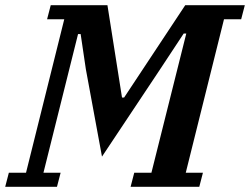

<svg xmlns="http://www.w3.org/2000/svg" viewBox="-50 -718 961 738"><path d="M-16 -54H50L197 -644H131L145 -698H363L419 -343H427L662 -698H891L877 -644H811L664 -54H730L716 0H452L466 -54H532L666 -589H656L565 -451L342 -116L280 -452L260 -587H250L117 -54H183L169 0H-30Z"/></svg>

Font: IBM Plex Serif SmBld
Style: Italic
Weight: 600
Italic angle: -14°
Designer: Mike Abbink, Paul van der Laan, Pieter van Rosmalen
Foundry: Bold Monday
Version: Version 3.001